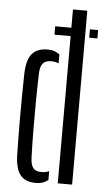

<svg xmlns="http://www.w3.org/2000/svg" viewBox="-56 -837 488 880"><g transform="rotate(5 188.0 -396.5)"><path d="M169 -716H243.5V-800H309.5V0H243.5V-677.5H169ZM47 -112Q46 -155 45.5 -201.2Q45 -247.5 45 -295.5Q45 -343.5 45.5 -392Q46 -440.5 47 -488Q49 -552 72.8 -579.5Q96.5 -607 143.5 -607Q162.5 -607 175.8 -602.2Q189 -597.5 199.5 -589V-548Q184.5 -555 165 -555Q138.5 -555 126.5 -540.5Q114.5 -526 113.5 -492.5Q111.5 -424 111 -358Q110.5 -292 111 -229.5Q111.5 -167 113.5 -107.5Q114.5 -74.5 126 -59.8Q137.5 -45 164.5 -45Q183.5 -45 199.5 -52V-12Q189 -3 175.2 2Q161.5 7 142.5 7Q95 7 72 -21Q49 -49 47 -112ZM329 -716H366.5V-677.5H329Z"/></g></svg>

Font: Big Shoulders Stencil Display Thin
Style: Regular
Weight: 400
Version: Version 2.001